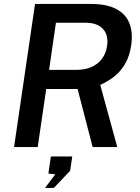

<svg xmlns="http://www.w3.org/2000/svg" viewBox="-20 -743 709 970"><path d="M51 0 157 -723H440Q519.5 -723 567.8 -697.2Q616 -671.5 634 -624.8Q652 -578 643 -515.5Q634.5 -457.5 610.8 -418.2Q587 -379 554.2 -354.2Q521.5 -329.5 486.5 -314L572.5 0H448L372 -293.5H213.5L170.5 0ZM228 -390H365.5Q408.5 -390 441.5 -404.2Q474.5 -418.5 495 -445.8Q515.5 -473 521 -511Q529 -567 499.5 -597.5Q470 -628 414 -628H262.5ZM207.5 206.5 259.5 137.5 224.5 134 237 47.5H345L334.5 119.5L252 206.5Z"/></svg>

Font: Public Sans Thin SemiBold
Style: Italic
Weight: 600
Italic angle: -8°
Version: Version 2.001